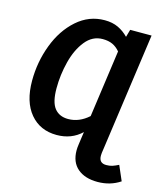

<svg xmlns="http://www.w3.org/2000/svg" viewBox="-133 -808 968 1127"><g transform="rotate(15 351.5 -244.0)"><path d="M703 180Q643 220 566 220Q489 220 444.5 182Q400 144 400 72Q400 56 403 36L408 0L414 -42Q353 16 263 16Q162 16 102 -55.5Q42 -127 42 -255Q42 -369 81.5 -473.5Q121 -578 194.5 -643Q268 -708 363 -708Q410 -708 445 -691.5Q480 -675 508 -646L521 -692H651L554 0L547 49Q546 55 546 66Q546 111 590 111Q611 111 626.5 106Q642 101 664 90ZM428 -143 485 -551Q465 -575 440 -586.5Q415 -598 380 -598Q318 -598 275.5 -545Q233 -492 212.5 -411.5Q192 -331 192 -249Q192 -165 221 -128.5Q250 -92 304 -92Q371 -92 428 -143Z"/></g></svg>

Font: Fira Sans SemiBold
Style: Italic
Weight: 600
Italic angle: -8°
Designer: bBox Type GmbH & Carrois Corporate GbR & Edenspiekermann AG
Foundry: bBox Type GmbH & Carrois Corporate GbR & Edenspiekermann AG
Version: Version 4.301